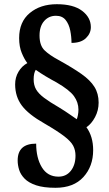

<svg xmlns="http://www.w3.org/2000/svg" viewBox="-20 -780 518 913"><path d="M244 113Q187 113 151.5 101Q116 89 97 69.5Q78 50 71 27.5Q64 5 64 -17Q64 -97 152 -97Q152 -29 179 15.5Q206 60 258 60Q295 60 317 32Q339 4 339 -40Q339 -66 328 -87Q317 -108 285 -132.5Q253 -157 191 -193Q115 -236 83.5 -278.5Q52 -321 52 -379Q52 -412 68 -439Q84 -466 110 -480Q96 -498 83.5 -528Q71 -558 71 -599Q71 -676 121.5 -718Q172 -760 250 -760Q329 -760 370.5 -728.5Q412 -697 412 -651Q412 -621 388.5 -598.5Q365 -576 320 -576Q320 -605 314 -635Q308 -665 292 -685Q276 -705 246 -705Q212 -705 190 -680Q168 -655 168 -611Q168 -564 191.5 -541Q215 -518 258 -495Q325 -458 367 -428.5Q409 -399 429 -367Q449 -335 449 -292Q449 -255 432 -223Q415 -191 391 -175Q423 -131 423 -66Q423 11 376.5 62Q330 113 244 113ZM345 -213Q348 -220 350.5 -232.5Q353 -245 353 -259Q353 -293 332 -322.5Q311 -352 249 -388Q221 -403 196 -418Q171 -433 150 -448Q140 -432 140 -403Q140 -375 151.5 -355Q163 -335 189.5 -315Q216 -295 261 -269Q292 -250 311 -236.5Q330 -223 345 -213Z"/></svg>

Font: Noto Serif Bengali Condensed ExtraBold
Style: Regular
Weight: 800
Width: 3
Designer: Juan Bruce, Universal Thirst, Indian Type Foundry and the Monotype Design Team.
Foundry: Monotype Imaging Inc.
Version: Version 2.003; ttfautohint (v1.8.4.7-5d5b)